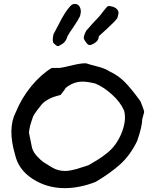

<svg xmlns="http://www.w3.org/2000/svg" viewBox="-20 -977 807 995"><path d="M316 -2Q223 -2 149 -50Q75 -98 58 -176Q18 -311 62 -396Q92 -469 141.5 -529.5Q191 -590 248 -625H290Q307 -627 354 -638.5Q401 -650 426 -649Q436 -645 481 -633.5Q526 -622 544 -609Q593 -586 627 -551.5Q661 -517 708 -452Q708 -451 717.5 -427.5Q727 -404 727 -396L717 -358Q717 -323 691 -247Q656 -174 604.5 -127Q553 -80 475 -34Q392 -2 316 -2ZM317 -91Q331 -91 348.5 -94.5Q366 -98 376.5 -101Q387 -104 409.5 -111.5Q432 -119 439 -121Q470 -139 490 -151.5Q510 -164 535 -184Q560 -204 578 -229Q596 -254 609 -285Q637 -354 623 -404Q604 -448 560 -487.5Q516 -527 474 -544Q434 -554 408 -554Q360 -554 320 -521Q317 -514 305.5 -500Q294 -486 294 -485Q267 -478 253.5 -473Q240 -468 221 -456.5Q202 -445 190 -428Q153 -382 150 -369Q148 -363 143 -348Q138 -333 136 -325Q134 -317 131.5 -302Q129 -287 132 -280Q135 -264 146 -211Q153 -187 173 -166Q193 -145 205.5 -136.5Q218 -128 247 -111Q279 -91 317 -91ZM441 -744Q430 -747 415 -775Q411 -788 427 -818Q465 -862 489 -886Q498 -895 515 -918Q532 -941 541 -946Q568 -945 583 -932.5Q598 -920 593 -902L588 -883Q573 -863 534.5 -828Q496 -793 492 -789Q492 -761 455 -746Q449 -742 441 -744ZM257 -754Q250 -765 257 -799L300 -881Q334 -941 355 -954Q375 -961 387 -949.5Q399 -938 399 -915L395 -894Q386 -874 361.5 -838.5Q337 -803 329 -788Q321 -756 293 -744Q287 -738 280 -738Q273 -738 257 -754Z"/></svg>

Font: Excalifont
Style: Regular
Weight: 400
Designer: Your Own Font Foundry (Virgil); Ján Filípek / DizajnDesign (Excalifont, modifications)
Foundry: Your Own Font Foundry (Virgil); Ján Filípek / DizajnDesign (Excalifont, modifications)
Version: Version 1.000;Glyphs 3.2 (3227)